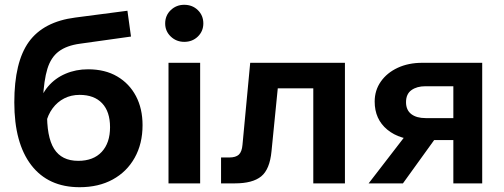

<svg xmlns="http://www.w3.org/2000/svg" viewBox="-20 -765 2101 801"><path d="M312.2 16Q181.5 16 110.6 -75.9Q39.7 -167.9 39.7 -337.7Q39.7 -506.2 100.4 -590.4Q161.2 -674.6 294.1 -691.8L511.6 -720.2L526.5 -612.5L313.2 -582.6Q258.2 -575.1 225.4 -550.6Q192.5 -526.1 177.7 -478Q163 -430 159.3 -350.9L140.2 -320.3Q151.1 -369.8 180.7 -404.4Q210.2 -439 253.4 -457.4Q296.5 -475.9 347.3 -475.9Q418.4 -475.9 469 -446.1Q519.6 -416.4 547.2 -364.1Q574.7 -311.9 574.7 -242.9Q574.7 -165.3 541.9 -106.9Q509.2 -48.4 450.3 -16.2Q391.5 16 312.2 16ZM306.3 -94Q369.5 -94 404.3 -131.3Q439.1 -168.7 439.1 -234.3Q439.1 -299.2 406 -334.2Q373 -369.2 312.1 -369.2Q276.8 -369.2 248.1 -354.6Q219.4 -340 199.4 -313Q179.4 -286.1 171 -248.7L176.5 -301.4Q174.1 -194.5 205.6 -144.2Q237.1 -94 306.3 -94Z M815 0H683V-503H815ZM748.7 -590.4Q715.7 -590.4 692.4 -612.6Q669.1 -634.9 669.1 -667Q669.1 -700.6 692.4 -722.8Q715.7 -745 748.5 -745Q782.7 -745 805.5 -722.7Q828.3 -700.4 828.3 -667.2Q828.3 -634.9 805.5 -612.6Q782.6 -590.4 748.7 -590.4Z M902.2 0V-108H936.1Q963.7 -108 976.5 -120Q989.2 -132.1 991.6 -160.7L1023.8 -503H1419V0H1287V-483.7L1381.8 -396.6H1047.2L1147.5 -483.7L1112.7 -134Q1105.5 -58.3 1069.6 -29.1Q1033.8 0 960.1 0Z M1871.3 0V-486.1L1956.4 -405.2H1754.4Q1719.1 -405.2 1696.5 -389Q1673.9 -372.9 1673.9 -338.7Q1673.9 -306.1 1695.6 -289.2Q1717.3 -272.3 1755.7 -272.3H1919.6V-180.6H1737.9Q1648.6 -180.6 1595.9 -224Q1543.1 -267.5 1543.1 -341.2Q1543.1 -388.1 1568.7 -424.6Q1594.2 -461.2 1639 -482.1Q1683.9 -503 1741.6 -503H1991.7V0ZM1517.9 0 1686.3 -218.4H1818.5L1661 0Z"/></svg>

Font: Wix Madefor Display
Style: Regular
Weight: 400
Designer: Dalton Maag Ltd
Foundry: Dalton Maag Ltd
Version: Version 3.100